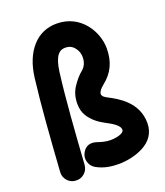

<svg xmlns="http://www.w3.org/2000/svg" viewBox="-143 -820 840 978"><g transform="rotate(-20 277.0 -330.5)"><path d="M278.8 -722.7C225.6 -722.7 181.2 -703.1 146 -664.1C110.8 -624.5 88.9 -570.8 80.1 -502C62 -355 50.3 -188 38.1 -6.3C36.6 11.7 42 27.3 53.7 41C65.4 54.2 80.1 61.5 98.1 62.5C116.2 64 131.8 58.6 145.5 46.9C158.7 35.2 166 20.5 167.5 2.4C179.7 -179.2 190.9 -344.2 209 -485.4C220.7 -575.2 249 -592.3 278.8 -592.3C298.8 -592.3 315.4 -584.5 327.6 -569.3C339.8 -554.2 346.2 -536.6 346.2 -517.6C346.2 -489.7 336.4 -467.8 317.4 -452.1C298.3 -436.5 280.8 -416 264.2 -391.1C247.1 -365.7 238.8 -335.9 238.8 -302.2C238.8 -277.3 244.1 -255.9 254.9 -237.8C275.9 -202.1 309.1 -179.2 335.9 -165C380.4 -142.1 409.7 -121.6 409.7 -100.6C409.7 -79.1 364.7 -70.8 334 -70.8C312 -70.8 285.6 -77.6 268.6 -84C235.4 -95.7 206.5 -88.9 189.5 -57.6C180.7 -42.5 178.7 -25.9 183.6 -8.8C188.5 8.8 198.7 22 213.9 30.3C252.4 52.2 293.9 58.1 333 58.1C372.1 58.1 422.9 49.8 466.3 27.3C509.8 4.9 541 -32.2 541 -88.9C541 -201.7 445.8 -253.9 395 -280.3C380.9 -287.6 368.2 -295.4 368.2 -308.6C368.2 -319.8 378.4 -334 399.4 -350.6C448.7 -390.1 476.6 -440.9 476.6 -517.6C476.6 -606.9 409.7 -722.7 278.8 -722.7Z"/></g></svg>

Font: Mikhak
Style: Bold
Weight: 700
Designer: Amin Abedi
Version: Version 3.2